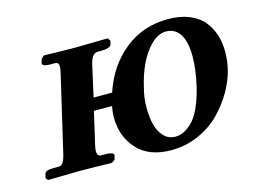

<svg xmlns="http://www.w3.org/2000/svg" viewBox="-71 -561 906 688"><g transform="rotate(-15 382.5 -216.5)"><path d="M578.1 -403.8Q549.3 -403.8 522.5 -377.2Q495.6 -350.6 477.8 -312Q460 -273.4 450.2 -229Q440.9 -195.8 440.9 -157.2Q440.9 -123 447.5 -95.7Q454.1 -68.4 471.4 -49.6Q488.8 -30.8 515.1 -30.8Q529.8 -30.8 544.4 -37.4Q559.1 -43.9 575.9 -59.6Q592.8 -75.2 607.9 -107.2Q623 -139.2 633.8 -184.1Q647.9 -246.6 647.9 -293Q647.9 -347.7 629.9 -375.7Q611.8 -403.8 578.1 -403.8ZM175.8 -357.9Q179.2 -373 179.2 -379.9Q179.2 -389.2 175.8 -393.1Q172.4 -397 164.1 -397H146Q131.8 -397 124.8 -400.6Q117.7 -404.3 119.1 -410.2L123 -423.8L133.8 -434.1Q213.9 -432.1 250 -432.1L371.1 -434.1L377.9 -423.8L375 -410.2Q373.5 -404.3 363.8 -400.6Q354 -397 341.8 -397H323.2Q302.2 -397 293 -357.9L267.1 -242.2H335.9Q366.2 -334 434.8 -389.4Q503.4 -444.8 596.2 -444.8Q641.1 -444.8 674.8 -431.2Q708.5 -417.5 727.8 -393.8Q747.1 -370.1 756.1 -341.3Q765.1 -312.5 765.1 -278.8Q765.1 -247.1 757.8 -215.8Q748.5 -176.3 726.1 -137.2Q703.6 -98.1 670.7 -64.2Q637.7 -30.3 589.8 -9Q542 12.2 488.8 12.2Q405.8 12.2 362.3 -35.6Q318.8 -83.5 318.8 -153.8Q318.8 -174.8 323.2 -195.8H255.9L228 -75.2Q225.1 -62 225.1 -53.2Q225.1 -35.2 240.2 -35.2H257.8Q270.5 -35.2 279.1 -31.7Q287.6 -28.3 286.1 -22.9L282.2 -7.8L270 1Q189 -1 149.9 -1L33.2 1L25.9 -7.8L29.8 -22.9Q32.7 -35.2 62 -35.2H81.1Q92.3 -35.2 98.6 -44.7Q105 -54.2 109.9 -75.2Z"/></g></svg>

Font: Linux Libertine G
Style: Semibold Italic
Weight: 600
Italic angle: -11.5°
Designer: Philipp H. Poll
Foundry: Philipp H. Poll
Version: Version 5.1.1